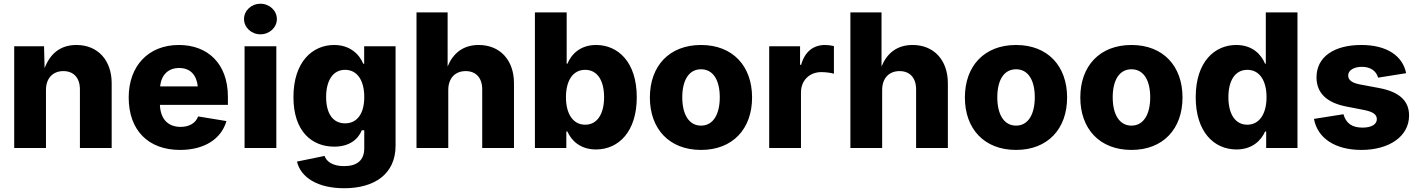

<svg xmlns="http://www.w3.org/2000/svg" viewBox="-20 -794 7610 1030"><path d="M226.6 -311.5C226.6 -375 264.2 -412.6 319.8 -412.6C375.5 -412.6 408.7 -376 408.7 -314.5V0H579.1V-347.7C579.1 -471.2 504.4 -552.7 390.1 -552.7C301.8 -552.7 248 -503.9 219.2 -428.2L216.3 -545.9H56.2V0H226.6Z M945.8 10.3C1078.1 10.3 1167.5 -49.8 1194.8 -144.5L1043 -169.4C1029.3 -132.8 994.6 -113.3 948.7 -113.3C884.3 -113.3 840.8 -152.3 837.9 -231.4H1202.6V-274.4C1202.6 -454.6 1092.8 -552.7 939.5 -552.7C775.4 -552.7 670.4 -439.5 670.4 -271C670.4 -96.2 774.4 10.3 945.8 10.3ZM838.9 -330.6C845.2 -390.6 880.9 -429.2 940.9 -429.2C1000.5 -429.2 1034.2 -392.6 1041 -330.6Z M1292 0H1462.4V-545.9H1292ZM1377 -609.9C1425.8 -609.9 1465.3 -646.5 1465.3 -691.9C1465.3 -737.3 1425.8 -773.9 1377 -773.9C1328.6 -773.9 1289.1 -737.3 1289.1 -691.9C1289.1 -646.5 1328.6 -609.9 1377 -609.9Z M1826.7 215.8C1989.7 215.8 2102.1 138.7 2102.1 -12.2V-545.9H1933.6V-452.1H1928.7C1908.2 -501.5 1858.9 -552.7 1772.5 -552.7C1657.7 -552.7 1554.2 -463.9 1554.2 -272.9C1554.2 -88.9 1653.3 -7.3 1772.9 -7.3C1854 -7.3 1900.9 -45.9 1920.9 -95.2H1934.1V1.5C1934.1 66.4 1895 97.2 1825.7 97.2C1764.6 97.2 1731 72.3 1721.2 42.5L1573.2 72.8C1593.3 158.2 1684.1 215.8 1826.7 215.8ZM1831.1 -132.3C1765.6 -132.3 1729.5 -185.5 1729.5 -273.4C1729.5 -361.3 1765.6 -419.4 1831.1 -419.4C1896.5 -419.4 1934.1 -362.8 1934.1 -273.4C1934.1 -185.1 1896.5 -132.3 1831.1 -132.3Z M2384.8 -311.5C2384.8 -375 2422.4 -412.6 2478 -412.6C2533.7 -412.6 2566.9 -376 2566.9 -314.5V0H2737.3V-347.7C2737.3 -471.2 2662.6 -552.7 2548.3 -552.7C2463.4 -552.7 2410.6 -507.8 2381.3 -437.5V-727.5H2214.4V0H2384.8Z M3177.2 7.8C3298.3 7.8 3396 -87.4 3396 -272.5C3396 -463.9 3293 -552.7 3178.2 -552.7C3091.3 -552.7 3044.4 -501.5 3023.9 -452.1H3020V-727.5H2849.6V0H3018.1V-88.4H3023.9C3045.4 -39.1 3093.8 7.8 3177.2 7.8ZM3119.1 -125C3054.2 -125 3016.1 -183.1 3016.1 -272.5C3016.1 -362.8 3054.2 -419.4 3119.1 -419.4C3185.1 -419.4 3220.7 -361.3 3220.7 -272.5C3220.7 -183.6 3184.6 -125 3119.1 -125Z M3740.7 10.3C3911.1 10.3 4014.6 -103 4014.6 -271C4014.6 -439.5 3911.1 -552.7 3740.7 -552.7C3569.8 -552.7 3466.3 -439.5 3466.3 -271C3466.3 -103 3569.8 10.3 3740.7 10.3ZM3740.7 -120.1C3675.3 -120.1 3640.1 -181.2 3640.1 -272C3640.1 -363.3 3675.3 -422.4 3740.7 -422.4C3806.2 -422.4 3841.3 -363.3 3841.3 -272C3841.3 -181.2 3806.2 -120.1 3740.7 -120.1Z M4106.4 0H4276.9V-297.9C4276.9 -363.3 4323.2 -407.2 4386.2 -407.2C4406.7 -407.2 4437.5 -403.8 4453.6 -398.4V-546.9C4439.5 -550.3 4421.4 -552.7 4405.3 -552.7C4345.2 -552.7 4297.4 -518.1 4277.8 -446.3H4272V-545.9H4106.4Z M4712.4 -311.5C4712.4 -375 4750 -412.6 4805.7 -412.6C4861.3 -412.6 4894.5 -376 4894.5 -314.5V0H5064.9V-347.7C5064.9 -471.2 4990.2 -552.7 4876 -552.7C4791 -552.7 4738.3 -507.8 4709 -437.5V-727.5H4542V0H4712.4Z M5430.7 10.3C5601.1 10.3 5704.6 -103 5704.6 -271C5704.6 -439.5 5601.1 -552.7 5430.7 -552.7C5259.8 -552.7 5156.2 -439.5 5156.2 -271C5156.2 -103 5259.8 10.3 5430.7 10.3ZM5430.7 -120.1C5365.2 -120.1 5330.1 -181.2 5330.1 -272C5330.1 -363.3 5365.2 -422.4 5430.7 -422.4C5496.1 -422.4 5531.2 -363.3 5531.2 -272C5531.2 -181.2 5496.1 -120.1 5430.7 -120.1Z M6049.8 10.3C6220.2 10.3 6323.7 -103 6323.7 -271C6323.7 -439.5 6220.2 -552.7 6049.8 -552.7C5878.9 -552.7 5775.4 -439.5 5775.4 -271C5775.4 -103 5878.9 10.3 6049.8 10.3ZM6049.8 -120.1C5984.4 -120.1 5949.2 -181.2 5949.2 -272C5949.2 -363.3 5984.4 -422.4 6049.8 -422.4C6115.2 -422.4 6150.4 -363.3 6150.4 -272C6150.4 -181.2 6115.2 -120.1 6049.8 -120.1Z M6613.3 7.8C6696.3 7.8 6745.1 -39.1 6766.6 -88.4H6772.5V0H6940.4V-727.5H6770.5V-452.1H6766.6C6746.1 -501.5 6699.2 -552.7 6611.8 -552.7C6497.1 -552.7 6394.5 -463.9 6394.5 -272.5C6394.5 -87.4 6491.7 7.8 6613.3 7.8ZM6671.4 -125C6605.5 -125 6569.8 -183.6 6569.8 -272.5C6569.8 -361.3 6605.5 -419.4 6671.4 -419.4C6736.3 -419.4 6774.4 -362.8 6774.4 -272.5C6774.4 -183.1 6735.8 -125 6671.4 -125Z M7283.2 10.3C7432.1 10.3 7539.1 -62 7539.1 -174.3C7539.1 -253.4 7486.8 -301.3 7378.4 -321.8L7273.9 -341.3C7227.1 -350.6 7212.4 -367.7 7212.4 -389.6C7212.4 -417.5 7244.6 -435.5 7285.6 -435.5C7331.5 -435.5 7362.8 -414.1 7373 -377.4L7523.4 -401.4C7504.4 -495.1 7419.4 -552.7 7282.7 -552.7C7136.2 -552.7 7042.5 -488.3 7042.5 -379.4C7042.5 -295.9 7096.2 -242.7 7204.1 -222.2L7299.3 -203.6C7344.7 -194.3 7366.2 -180.2 7366.2 -154.8C7366.2 -127 7337.4 -109.4 7289.6 -109.4C7231.4 -109.4 7200.7 -133.8 7187 -181.2L7028.8 -156.2C7047.9 -51.8 7143.6 10.3 7283.2 10.3Z"/></svg>

Font: Inter ExtraBold
Style: Regular
Weight: 800
Designer: Rasmus Andersson
Foundry: rsms
Version: Version 4.001;git-9221beed3